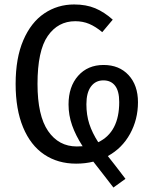

<svg xmlns="http://www.w3.org/2000/svg" viewBox="-20 -721 688 860"><path d="M463 -22Q488 9 542 80L488 119L444 62Q412 22 398 3Q362 12 321 12Q239 12 178 -29Q117 -70 83.5 -150.5Q50 -231 50 -345Q50 -461 84.5 -541Q119 -621 178.5 -661Q238 -701 312 -701Q366 -701 406.5 -684Q447 -667 485 -633L438 -577Q408 -602 379.5 -614Q351 -626 317 -626Q240 -626 194 -560Q148 -494 148 -345Q148 -203 195.5 -134Q243 -65 324 -65Q341 -65 350 -66Q319 -114 303 -159.5Q287 -205 287 -253Q287 -333 330 -381.5Q373 -430 444 -430Q514 -430 556 -384.5Q598 -339 598 -263Q598 -186 562.5 -121.5Q527 -57 463 -22ZM420 -84Q514 -129 514 -264Q514 -313 495.5 -337Q477 -361 443 -361Q408 -361 387.5 -333.5Q367 -306 367 -254Q367 -206 380 -166Q393 -126 420 -84Z"/></svg>

Font: Fira Sans Condensed
Style: Regular
Weight: 400
Width: 3
Designer: bBox Type GmbH & Carrois Corporate GbR & Edenspiekermann AG
Foundry: bBox Type GmbH & Carrois Corporate GbR & Edenspiekermann AG
Version: Version 4.301